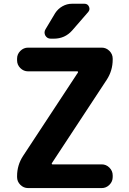

<svg xmlns="http://www.w3.org/2000/svg" viewBox="-20 -1004 673 1004"><path d="M268.6 -935.5Q283.2 -958 306.6 -971.2Q330.1 -984.4 356.4 -984.4H421.9Q438.5 -984.4 445.3 -969.2Q452.1 -954.1 441.4 -941.4L357.4 -844.7Q319.3 -801.8 261.7 -801.8H245.1Q226.6 -801.8 216.8 -818.4Q212.9 -826.2 212.9 -834Q212.9 -842.8 217.8 -850.6ZM69.3 -697.3Q69.3 -720.7 86.4 -737.8Q103.5 -754.9 127 -754.9H511.7Q535.2 -754.9 552.2 -737.8Q569.3 -720.7 569.3 -697.3V-692.4Q569.3 -634.8 538.1 -586.9L251 -150.4Q250 -148.4 251 -146.5Q252 -144.5 253.9 -144.5H511.7Q535.2 -144.5 552.2 -127.4Q569.3 -110.4 569.3 -86.9V-78.1Q569.3 -54.7 552.2 -37.6Q535.2 -20.5 511.7 -20.5H127Q103.5 -20.5 86.4 -37.6Q69.3 -54.7 69.3 -78.1V-83Q69.3 -140.6 100.6 -188.5L387.7 -625Q388.7 -627 387.7 -628.9Q386.7 -630.9 384.8 -630.9H127Q103.5 -630.9 86.4 -647.9Q69.3 -665 69.3 -688.5Z"/></svg>

Font: Gen Jyuu Gothic P Bold
Style: Bold
Weight: 700
Designer: [Source Han Sans]
Ryoko NISHIZUKA  (kana & ideographs); Paul D. Hunt (Latin, Greek & Cyrillic); Wenlong ZHANG  (bopomofo
Version: Version 1.002.20150607